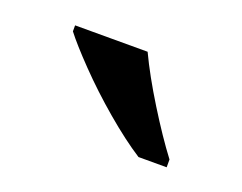

<svg xmlns="http://www.w3.org/2000/svg" viewBox="-44 -837 379 301"><g transform="rotate(20 145.5 -686.0)"><path d="M204 -606Q176 -624 142.5 -652.5Q109 -681 81 -710Q53 -739 40 -756V-766H161Q177 -732 203 -690Q229 -648 251 -619V-606Z"/></g></svg>

Font: Noto Serif Bengali Medium
Style: Regular
Weight: 500
Designer: Juan Bruce, Universal Thirst, Indian Type Foundry and the Monotype Design Team.
Foundry: Monotype Imaging Inc.
Version: Version 2.003; ttfautohint (v1.8.4.7-5d5b)